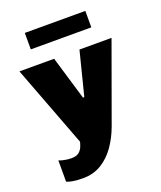

<svg xmlns="http://www.w3.org/2000/svg" viewBox="-160 -808 921 1097"><g transform="rotate(-20 300.0 -260.0)"><path d="M154 187Q122 187 97 183.5Q72 180 55 172V43Q66 48 87.5 52.5Q109 57 130 57Q161 57 176.5 44Q192 31 198.5 14Q205 -3 208 -15L20 -511H231L310 -246H318L385 -511H580L408 -36Q385 27 349.5 77.5Q314 128 265.5 157.5Q217 187 154 187ZM124 -607V-707H492V-607Z"/></g></svg>

Font: Chivo Mono Medium Black
Style: Regular
Weight: 900
Monospace: yes
Version: Version 1.008